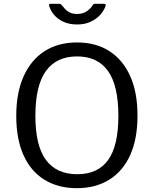

<svg xmlns="http://www.w3.org/2000/svg" viewBox="-20 -974 804 1004"><path d="M382 10Q284 10 212.5 -34Q141 -78 103 -162.5Q65 -247 65 -368Q65 -490 104 -576Q143 -662 214 -707Q285 -752 383 -752Q481 -752 551.5 -707Q622 -662 660.5 -577Q699 -492 699 -369Q699 -248 661 -163.5Q623 -79 551.5 -34.5Q480 10 382 10ZM384 -63Q492 -63 545.5 -137.5Q599 -212 599 -368Q599 -527 544.5 -603Q490 -679 383 -679Q275 -679 220 -602.5Q165 -526 165 -368Q165 -213 220 -138Q275 -63 384 -63ZM523 -954Q536 -954 532 -943Q524 -919 504.5 -897Q485 -875 454.5 -860.5Q424 -846 383 -846Q343 -846 313 -859.5Q283 -873 263.5 -895.5Q244 -918 237 -944Q236 -947 237 -950.5Q238 -954 243 -954H289Q295 -954 298 -952Q301 -950 305 -945Q311 -937 320.5 -926.5Q330 -916 345.5 -908.5Q361 -901 383 -901Q414 -901 434.5 -915.5Q455 -930 464 -946Q467 -951 469.5 -952.5Q472 -954 476 -954Z"/></svg>

Font: Libre Franklin
Style: Regular
Weight: 400
Designer: Pablo Impallari, Rodrigo Fuenzalida, Nhung Nguyen
Foundry: Impallari Type
Version: Version 3.000